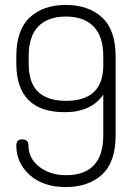

<svg xmlns="http://www.w3.org/2000/svg" viewBox="-20 -751 550 777"><path d="M46 -162Q46 -187 69 -187Q95 -187 95 -164Q95 -110 139 -76Q183 -42 247 -42Q398 -42 398 -204V-368Q349 -297 242 -297Q46 -297 46 -495V-521Q46 -630 100.5 -680.5Q155 -731 246 -731Q338 -731 393 -680.5Q448 -630 448 -521V-204Q448 -95 393 -44.5Q338 6 246 6Q154 6 100 -43Q46 -92 46 -162ZM96 -496Q96 -415 134.5 -379Q173 -343 247 -343Q398 -343 398 -487V-523Q398 -604 358.5 -644Q319 -684 246 -684Q174 -684 135 -644Q96 -604 96 -523Z"/></svg>

Font: Terminal Dosis
Style: Light
Weight: 300
Designer: EdgarTolentino, PabloImpallari, IginoMarini
Foundry: EdgarTolentino, PabloImpallari, IginoMarini
Version: Version 1.006